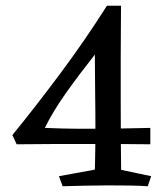

<svg xmlns="http://www.w3.org/2000/svg" viewBox="-20 -648 570 668"><path d="M401 -628Q400 -534 400 -451Q400 -368 400 -289Q400 -218 400.5 -146Q401 -74 402 -10H308Q310 -48 310.5 -76Q311 -104 311.5 -131.5Q312 -159 312 -193Q312 -265 311 -328.5Q310 -392 310 -458Q257 -391 211 -326.5Q165 -262 136 -203Q157 -202 195.5 -201Q234 -200 281 -200Q389 -200 503 -203V-146Q442 -147 389.5 -147Q337 -147 282 -147Q227 -147 172.5 -147Q118 -147 38 -146L23 -178Q103 -276 189.5 -392Q276 -508 352 -628ZM397 -58 506 -35 494 0Q466 -2 429 -2.5Q392 -3 354 -3Q321 -3 276 -2Q231 -1 198 0L185 -35L311 -58Z"/></svg>

Font: Ruwudu
Style: Regular
Weight: 400
Designer: Becca Hirsbrunner Spalinger
Foundry: SIL International
Version: Version 3.000